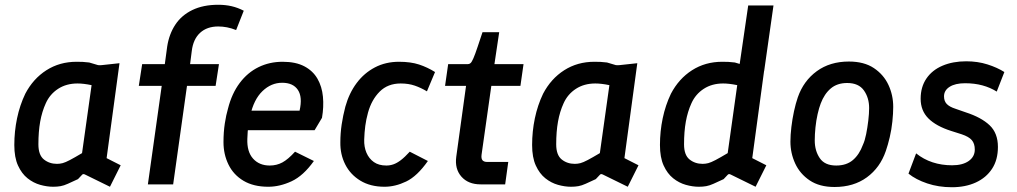

<svg xmlns="http://www.w3.org/2000/svg" viewBox="-20 -773 4265 805"><path d="M203 10Q177 10 148.5 2Q120 -6 95.5 -25.5Q71 -45 55.5 -79Q40 -113 40 -165Q40 -222 51.5 -277Q63 -332 86 -380Q119 -443 174.5 -478.5Q230 -514 301 -514Q315 -514 327 -513.5Q339 -513 354 -511L391 -500Q398 -499 407 -500L481 -508L427 -110L486 -80L441 10L337 -41Q328 -46 323 -39L307 -22Q281 -10 264.5 -2.5Q248 5 234 7.5Q220 10 203 10ZM219 -86Q231 -86 242.5 -89Q254 -92 273 -102Q292 -112 324 -131L364 -416Q330 -423 305 -423Q258 -423 223.5 -400.5Q189 -378 172 -340Q156 -305 148.5 -263Q141 -221 141 -168Q141 -123 164 -104.5Q187 -86 219 -86Z M600 0 658 -413H562L576 -504H671L681 -578Q689 -630 715 -669.5Q741 -709 786.5 -731Q832 -753 895 -753Q925 -753 951 -747Q977 -741 1002 -728L970 -647Q950 -655 931.5 -658.5Q913 -662 895 -662Q848 -662 819 -635.5Q790 -609 784 -559L777 -504H898L884 -413H764L706 0Z M1105 10Q1043 10 1001 -15Q959 -40 938 -83Q917 -126 917 -177Q917 -219 922.5 -255Q928 -291 936 -318Q952 -381 985 -425Q1018 -469 1064 -491.5Q1110 -514 1165 -514Q1220 -514 1256 -495Q1292 -476 1311 -443Q1330 -410 1334 -367.5Q1338 -325 1330 -279L1299 -227H999L1009 -309H1236Q1249 -366 1229 -396Q1209 -426 1163 -426Q1117 -426 1080.5 -391Q1044 -356 1029 -288Q1025 -267 1021.5 -246Q1018 -225 1017 -191Q1015 -137 1041 -108Q1067 -79 1111 -79Q1140 -79 1164 -92Q1188 -105 1217 -137L1296 -98Q1252 -36 1202.5 -13Q1153 10 1105 10Z M1592 10Q1533 10 1491 -15.5Q1449 -41 1427.5 -83.5Q1406 -126 1407 -177Q1407 -214 1412.5 -251Q1418 -288 1428 -326Q1444 -383 1475.5 -425Q1507 -467 1552 -490.5Q1597 -514 1653 -514Q1702 -514 1737 -502.5Q1772 -491 1804 -471L1770 -390Q1745 -405 1719 -414Q1693 -423 1660 -423Q1606 -423 1572 -389Q1538 -355 1523 -301Q1515 -272 1511.5 -245Q1508 -218 1507 -188Q1506 -157 1516.5 -132.5Q1527 -108 1547.5 -93.5Q1568 -79 1600 -79Q1615 -79 1629.5 -84Q1644 -89 1660.5 -101.5Q1677 -114 1698 -137L1774 -98Q1729 -34 1683 -12Q1637 10 1592 10Z M1995 0Q1943 0 1914.5 -32.5Q1886 -65 1893 -116L1934 -413H1846L1859 -504H1941Q1948 -504 1953 -508.5Q1958 -513 1965 -529Q1972 -545 1983 -578L2003 -638H2073L2053 -504H2175L2162 -413H2040L1999 -124Q1997 -108 2003 -101Q2009 -94 2023 -94H2111L2098 0Z M2374 10Q2348 10 2319.5 2Q2291 -6 2266.5 -25.5Q2242 -45 2226.5 -79Q2211 -113 2211 -165Q2211 -222 2222.5 -277Q2234 -332 2257 -380Q2290 -443 2345.5 -478.5Q2401 -514 2472 -514Q2486 -514 2498 -513.5Q2510 -513 2525 -511L2562 -500Q2569 -499 2578 -500L2652 -508L2598 -110L2657 -80L2612 10L2508 -41Q2499 -46 2494 -39L2478 -22Q2452 -10 2435.5 -2.5Q2419 5 2405 7.5Q2391 10 2374 10ZM2390 -86Q2402 -86 2413.5 -89Q2425 -92 2444 -102Q2463 -112 2495 -131L2535 -416Q2501 -423 2476 -423Q2429 -423 2394.5 -400.5Q2360 -378 2343 -340Q2327 -305 2319.5 -263Q2312 -221 2312 -168Q2312 -123 2335 -104.5Q2358 -86 2390 -86Z M3074 -455 3117 -750H3223L3184 -476ZM2910 10Q2884 10 2855.5 2Q2827 -6 2802.5 -25.5Q2778 -45 2762.5 -79Q2747 -113 2747 -165Q2747 -222 2758.5 -277Q2770 -332 2793 -380Q2826 -443 2881.5 -478.5Q2937 -514 3008 -514Q3022 -514 3034 -513.5Q3046 -513 3061 -511L3098 -500Q3105 -499 3114 -500L3188 -508L3134 -110L3193 -80L3148 10L3044 -41Q3035 -46 3030 -39L3014 -22Q2988 -10 2971.5 -2.5Q2955 5 2941 7.5Q2927 10 2910 10ZM2926 -86Q2938 -86 2949.5 -89Q2961 -92 2980 -102Q2999 -112 3031 -131L3071 -416Q3037 -423 3012 -423Q2965 -423 2930.5 -400.5Q2896 -378 2879 -340Q2863 -305 2855.5 -263Q2848 -221 2848 -168Q2848 -123 2871 -104.5Q2894 -86 2926 -86Z M3479 11Q3416 11 3375 -16.5Q3334 -44 3314 -87.5Q3294 -131 3294 -179Q3294 -207 3298 -240.5Q3302 -274 3309 -306.5Q3316 -339 3325 -365Q3349 -434 3404.5 -474.5Q3460 -515 3539 -515Q3603 -515 3644 -487.5Q3685 -460 3705 -417Q3725 -374 3725 -325Q3725 -298 3721.5 -264Q3718 -230 3710.5 -198Q3703 -166 3694 -140Q3670 -70 3614.5 -29.5Q3559 11 3479 11ZM3486 -79Q3529 -79 3556 -102Q3583 -125 3598 -166Q3606 -183 3611.5 -210.5Q3617 -238 3620.5 -267.5Q3624 -297 3624 -320Q3624 -363 3602 -394Q3580 -425 3532 -425Q3490 -425 3463 -402Q3436 -379 3421 -339Q3414 -321 3408 -294.5Q3402 -268 3399 -239Q3396 -210 3396 -184Q3396 -141 3417 -110Q3438 -79 3486 -79Z M3971 12Q3915 12 3867.5 -4Q3820 -20 3789 -45L3821 -130Q3852 -105 3890 -92.5Q3928 -80 3972 -80Q4016 -80 4041.5 -98Q4067 -116 4067 -146Q4067 -171 4054.5 -185.5Q4042 -200 4012 -210L3968 -224Q3905 -244 3872.5 -276.5Q3840 -309 3840 -359Q3840 -408 3864 -443.5Q3888 -479 3931.5 -497.5Q3975 -516 4031 -516Q4079 -516 4120 -503Q4161 -490 4191 -471L4159 -389Q4132 -406 4099 -415Q4066 -424 4026 -424Q3985 -424 3961.5 -409Q3938 -394 3938 -369Q3938 -349 3949.5 -337Q3961 -325 3986 -317L4029 -302Q4094 -281 4129 -248Q4164 -215 4164 -157Q4164 -103 4139.5 -65.5Q4115 -28 4071.5 -8Q4028 12 3971 12Z"/></svg>

Font: Finlandica Medium
Style: Italic
Weight: 500
Italic angle: -8°
Designer: Niklas Ekholm, Juho Hiilivirta, Jaakko Suomalainen
Foundry: Helsinki Type Studio
Version: Version 1.063